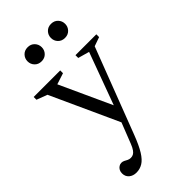

<svg xmlns="http://www.w3.org/2000/svg" viewBox="-276 -714 1051 1051"><g transform="rotate(-45 249.5 -188.5)"><path d="M287 -73.5 249 18.5 66.5 -381 4.5 -404.5V-426H210V-404.5L145 -383.5ZM110 265Q84.5 265 67.5 250.8Q50.5 236.5 50.5 212Q50.5 199 55.8 189.2Q61 179.5 70 173.8Q79 168 89 168Q99.5 168 107.8 172.5Q116 177 125 181.5Q134 186 145 186Q155.5 186 164.5 181.5Q173.5 177 182 165.2Q190.5 153.5 199 132L257.5 -17L281.5 -81.5L393.5 -386L328 -404.5V-426H489.5V-404.5L437 -386L247 110Q224 170 203 203.8Q182 237.5 159.5 251.2Q137 265 110 265ZM173.5 -533Q149 -533 133.8 -549Q118.5 -565 118.5 -587.5Q118.5 -610 133.8 -626Q149 -642 173.5 -642Q198 -642 213.2 -626Q228.5 -610 228.5 -587.5Q228.5 -565 213.2 -549Q198 -533 173.5 -533ZM354.5 -533Q330 -533 314.8 -549Q299.5 -565 299.5 -587.5Q299.5 -610 314.8 -626Q330 -642 354.5 -642Q379 -642 394.2 -626Q409.5 -610 409.5 -587.5Q409.5 -565 394.2 -549Q379 -533 354.5 -533Z"/></g></svg>

Font: Newsreader 16pt
Style: Regular
Weight: 400
Designer: Hugues Gentile
Foundry: Production Type
Version: Version 1.003